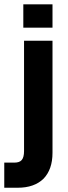

<svg xmlns="http://www.w3.org/2000/svg" viewBox="-58 -715 319 896"><path d="M187 -694.8V-585.9H50.8V-694.8ZM8.8 43.9Q32.7 43.9 43 32.2Q54.2 19.5 54.2 -9.8V-524.9H187V-2Q187 75.7 145 119.1Q101.6 161.1 24.9 161.1H-38.1V43.9Z"/></svg>

Font: D-DIN-PRO ExtraBold
Style: Bold
Weight: 800
Designer: Charles Nix
Foundry: CyberFei
Version: Version 1.000;hotconv 1.0.109;makeotfexe 2.5.65596